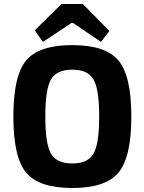

<svg xmlns="http://www.w3.org/2000/svg" viewBox="-20 -929 724 962"><path d="M528 -774 486 -719 346 -814H338L195 -719L154 -777L288 -909H395ZM111.5 -626.5Q176 -703 342 -703Q508 -703 573 -626.5Q638 -550 638 -345Q638 -140 573 -63.5Q508 13 342 13Q176 13 111.5 -63.5Q47 -140 47 -345Q47 -550 111.5 -626.5ZM448.5 -531Q420 -580 342 -580Q264 -580 235.5 -531Q207 -482 207 -345Q207 -208 235.5 -159Q264 -110 342 -110Q420 -110 448.5 -159Q477 -208 477 -345Q477 -482 448.5 -531Z"/></svg>

Font: Exo 2.0
Style: Bold
Weight: 700
Designer: Natanael Gama
Version: Version 1.001;PS 001.001;hotconv 1.0.70;makeotf.lib2.5.58329